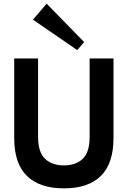

<svg xmlns="http://www.w3.org/2000/svg" viewBox="-20 -1021 702 1054"><path d="M331 13Q197 13 127.5 -55.5Q58 -124 58 -263V-700H189V-270Q189 -185 227.5 -149Q266 -113 331 -113Q396 -113 434 -149Q472 -185 472 -270V-700H603V-263Q603 -124 534 -55.5Q465 13 331 13ZM404 -746 161 -913 236 -1001 442 -790Z"/></svg>

Font: Zen Kaku Gothic Antique Black
Style: Regular
Weight: 900
Designer: Yoshimichi Ohira
Foundry: Positype
Version: Version 1.001